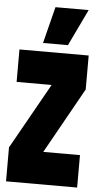

<svg xmlns="http://www.w3.org/2000/svg" viewBox="-62 -976 524 1014"><g transform="rotate(5 200.0 -469.5)"><path d="M10 0V-180L205 -527V-528H20V-700H387V-520L193 -173V-172H387V0ZM141 -745 190 -939H366L273 -745Z"/></g></svg>

Font: Georama ExtraCondensed Black
Style: Regular
Weight: 900
Width: 2
Designer: Jean-Baptiste Levee
Foundry: Production Type
Version: Version 1.000